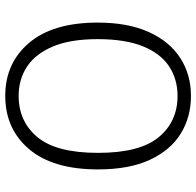

<svg xmlns="http://www.w3.org/2000/svg" viewBox="-28 -708 747 731"><g transform="rotate(90 345.5 -342.5)"><path d="M345 11Q220 11 143 -80Q66 -171 66 -341Q66 -456 102 -535.5Q138 -615 201 -655.5Q264 -696 345 -696Q426 -696 489 -657Q552 -618 588.5 -539.5Q625 -461 625 -342Q625 -171 548 -80Q471 11 345 11ZM345 -40Q443 -40 502.5 -112Q562 -184 562 -342Q562 -501 502.5 -573Q443 -645 345 -645Q282 -645 233 -613Q184 -581 156.5 -513.5Q129 -446 129 -341Q129 -237 157 -170.5Q185 -104 233.5 -72Q282 -40 345 -40Z"/></g></svg>

Font: Trujillo Light
Style: Regular
Weight: 300
Designer: Fira Sans original fonts by bBox Type GmbH, Carrois Corporate GbR, & Edenspiekermann AG / Changes by Cristiano Sobral
Foundry: Fira Sans original fonts by bBox Type GmbH, Carrois Corporate GbR, & Edenspiekermann AG / Changes by Cristiano Sobral
Version: Version 4.301;July 28, 2020;FontCreator 13.0.0.2655 64-bit